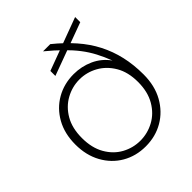

<svg xmlns="http://www.w3.org/2000/svg" viewBox="-198 -837 977 977"><g transform="rotate(-45 291.0 -348.0)"><path d="M289 12Q219 12 163 -20.5Q107 -53 74.5 -112Q42 -171 42 -248Q42 -327 75 -385.5Q108 -444 164 -476Q220 -508 289 -508Q345 -508 395 -485.5Q445 -463 478 -417Q462 -459 443 -495Q424 -531 399 -563.5Q374 -596 340 -629.5Q306 -663 261 -700H313Q370 -654 413 -605Q456 -556 484 -501.5Q512 -447 526 -386Q540 -325 540 -255Q540 -174 506.5 -114Q473 -54 416.5 -21Q360 12 289 12ZM290 -28Q342 -28 388.5 -53Q435 -78 464 -127.5Q493 -177 493 -248Q493 -319 464 -368Q435 -417 389 -442.5Q343 -468 291 -468Q239 -468 192.5 -442.5Q146 -417 117.5 -368Q89 -319 89 -248Q89 -177 117.5 -127.5Q146 -78 192 -53Q238 -28 290 -28ZM217 -567V-603L500 -708V-671Z"/></g></svg>

Font: DM Sans 28pt ExtraLight
Style: Regular
Weight: 250
Version: Version 4.004;gftools[0.9.30]